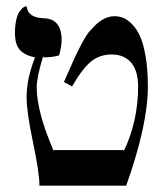

<svg xmlns="http://www.w3.org/2000/svg" viewBox="-20 -586 526 613"><path d="M64.9 -274.9Q64.9 -334.5 91.8 -402.8Q59.6 -409.2 43.7 -426.3Q27.8 -443.4 27.8 -481Q27.8 -504.4 31.7 -521.7Q35.6 -539.1 41 -547.1Q46.4 -555.2 51.8 -560.1Q57.1 -564.9 61 -565.4L64.9 -565.9Q69.3 -529.3 119.1 -527.8Q176.8 -526.4 176.8 -458Q176.8 -439.5 168.9 -409.2Q147.9 -402.8 118.2 -402.8V-408.2Q97.2 -338.9 97.2 -308.1Q97.2 -228.5 151.9 -103V-106.9H375V-103Q420.9 -198.7 420.9 -310.1Q420.9 -359.4 398.9 -385.7Q377 -412.1 335.9 -412.1Q299.8 -412.1 272.2 -390.9Q244.6 -369.6 210 -310.1L184.1 -324.2Q207.5 -377.4 217.5 -399.7Q227.5 -421.9 242.2 -449Q256.8 -476.1 268.1 -488.8V-487.8Q305.7 -534.2 345.2 -534.2Q359.4 -534.2 372.3 -529.5Q385.3 -524.9 400.4 -510Q415.5 -495.1 426.5 -471.7Q437.5 -448.2 444.8 -406.5Q452.1 -364.7 452.1 -310.1Q452.1 -187 382.8 6.8H106Q106 -33.7 85.4 -131.3Q64.9 -229 64.9 -274.9Z"/></svg>

Font: Linear Smooth Low Contrast
Style: Regular
Weight: 500
Designer: Philipp H. Poll, Flanker
Foundry: Philipp H. Poll, reworked by Flanker
Version: Version 1.010 | FøM Fix